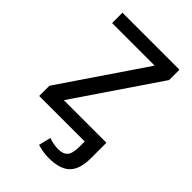

<svg xmlns="http://www.w3.org/2000/svg" viewBox="-274 -845 1191 1191"><g transform="rotate(45 322.0 -249.5)"><path d="M72.3 0V-89.8L444.3 -637.7V-639.6H72.3V-730.5H572.3V-639.6L200.2 -91.8V-89.8H572.3V44.9Q572.3 143.6 527.8 187Q483.4 230.5 385.7 230.5Q336.9 230.5 286.1 214.8L305.7 134.8Q347.7 150.4 390.1 150.4Q432.6 150.4 452.1 127Q471.7 103.5 471.7 44.9V0Z"/></g></svg>

Font: GenEi M Gothic v2 Medium
Style: Regular
Weight: 500
Version: Version 2.0